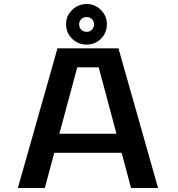

<svg xmlns="http://www.w3.org/2000/svg" viewBox="-20 -942 890 962"><path d="M414.5 -718.5Q371.5 -718.5 341.2 -748Q311 -777.5 311 -821Q311 -862.5 341.5 -892.2Q372 -922 414.5 -922Q455.5 -922 485.5 -892.2Q515.5 -862.5 515.5 -821Q515.5 -777.5 485.8 -748Q456 -718.5 414.5 -718.5ZM414.5 -782.5Q430 -782.5 440.5 -793.2Q451 -804 451 -821Q451 -836 440.2 -846.2Q429.5 -856.5 414.5 -856.5Q398 -856.5 387.2 -846.2Q376.5 -836 376.5 -821Q376.5 -804 387.2 -793.2Q398 -782.5 414.5 -782.5ZM636.5 0 589.5 -176.5H252L204.5 0H69.5L268 -700H573.5L772 0ZM367 -604.5 277.5 -272H563.5L474.5 -604.5Z"/></svg>

Font: League Mono Wide Medium
Style: Regular
Weight: 500
Width: 8
Designer: Tyler Finck
Foundry: The League of Moveable Type / Tyler Finck
Version: Version 2.210